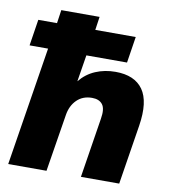

<svg xmlns="http://www.w3.org/2000/svg" viewBox="-82 -808 788 879"><g transform="rotate(10 311.5 -368.0)"><path d="M15 0 103 -552H17L36 -674H123L132 -736H310L301 -674H489L470 -552H281L261 -428Q291 -465 333.5 -483Q376 -501 426 -501Q515 -501 554 -446Q593 -391 575 -277L531 0H353L397 -278Q405 -325 389.5 -345Q374 -365 341 -365Q298 -365 270.5 -338Q243 -311 236 -267L193 0Z"/></g></svg>

Font: Winston ExtraBold
Style: Italic
Weight: 800
Italic angle: -9°
Designer: Original fonts by Vernon Adams / Changes by Cristiano Sobral
Foundry: Original fonts by Vernon Adams / Changes by Cristiano Sobral
Version: Version 2.503;July 17, 2020;FontCreator 13.0.0.2655 64-bit